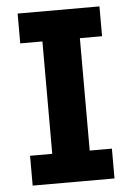

<svg xmlns="http://www.w3.org/2000/svg" viewBox="-51 -737 535 776"><g transform="rotate(-5 216.0 -349.0)"><path d="M382 0H50V-121H140V-577H50V-698H382V-577H292V-121H382Z"/></g></svg>

Font: IBM Plex Sans
Style: Bold
Weight: 700
Designer: Mike Abbink, Paul van der Laan, Pieter van Rosmalen
Foundry: Bold Monday
Version: Version 3.201